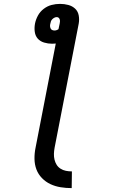

<svg xmlns="http://www.w3.org/2000/svg" viewBox="-20 -760 590 988"><path d="M349 208Q320 208 292 203.5Q264 199 239.5 187.5Q215 176 196 156.5Q177 137 167.5 112Q158 87 157.5 58Q157 29 163 0L267 -536Q262 -536 257.5 -535.5Q253 -535 248 -535Q227 -535 207 -541Q187 -547 174.5 -561Q162 -575 159 -595.5Q156 -616 160 -638Q164 -659 175 -679.5Q186 -700 205 -714.5Q224 -729 245.5 -734.5Q267 -740 289 -740Q311 -740 331.5 -734.5Q352 -729 366.5 -715.5Q381 -702 385 -681Q389 -660 385 -638L261 0Q258 16 257.5 31.5Q257 47 260.5 61.5Q264 76 271.5 88Q279 100 291.5 108Q304 116 319 119Q334 122 350 122ZM261 -603Q266 -603 271.5 -605Q277 -607 281 -610L287 -638Q288 -643 288.5 -648.5Q289 -654 287.5 -659.5Q286 -665 282 -668.5Q278 -672 272 -672Q266 -672 260 -669Q254 -666 249 -661Q244 -656 242 -650Q240 -644 239 -638Q237 -631 237.5 -625Q238 -619 240.5 -613.5Q243 -608 248.5 -605.5Q254 -603 261 -603Z"/></svg>

Font: Lode Dark Term
Style: Bold Italic
Weight: 700
Italic angle: -11°
Monospace: yes
Designer: Belleve Invis
Foundry: Belleve Invis
Version: Version 29.2.0